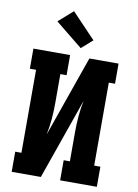

<svg xmlns="http://www.w3.org/2000/svg" viewBox="-105 -1061 810 1128"><g transform="rotate(10 300.0 -496.5)"><path d="M46 0V-120H83V-615H46V-735H265V-615H228V-441Q228 -393 224 -345.5Q220 -298 210 -251L380 -735H554V-615H517V-120H554V0H335V-120H372V-294Q372 -342 376 -389.5Q380 -437 390 -484L220 0ZM319 -786 157 -917 243 -993 385 -844Z"/></g></svg>

Font: Iosevka Slab Heavy Extended
Style: Regular
Weight: 900
Width: 7
Monospace: yes
Designer: Belleve Invis
Foundry: Belleve Invis
Version: Version 11.1.0; ttfautohint (v1.8.3)